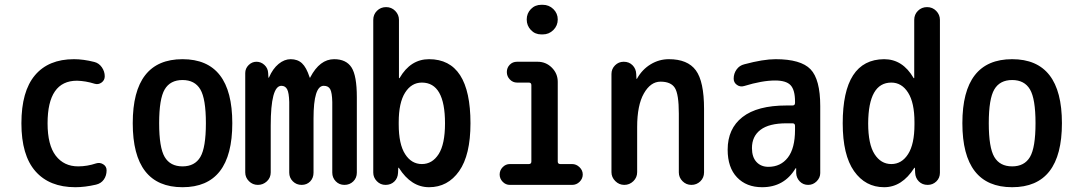

<svg xmlns="http://www.w3.org/2000/svg" viewBox="-20 -780 4540 810"><path d="M297.9 9.8Q188.5 9.8 129.4 -57.6Q70.3 -125 70.3 -259.8Q70.3 -394.5 127.4 -462.4Q184.6 -530.3 292 -530.3Q332 -530.3 377.9 -518.6Q397.5 -513.7 409.7 -496.1Q421.9 -478.5 421.9 -458Q421.9 -441.4 408.2 -431.6Q394.5 -421.9 378.9 -426.8Q341.8 -438.5 304.7 -439.5Q180.7 -439.5 180.7 -259.8Q180.7 -168 215.3 -123Q250 -78.1 309.6 -78.1Q347.7 -78.1 385.7 -90.8Q401.4 -95.7 415.5 -86.9Q429.7 -78.1 429.7 -61.5Q429.7 -39.1 418 -22.5Q406.2 -5.9 384.8 -1Q337.9 9.8 297.9 9.8Z M825.2 -402.8Q801.8 -442.4 750 -442.4Q698.2 -442.4 674.8 -402.8Q651.4 -363.3 651.4 -260.3Q651.4 -157.2 674.8 -117.7Q698.2 -78.1 750 -78.1Q801.8 -78.1 825.2 -117.7Q848.6 -157.2 848.6 -260.3Q848.6 -363.3 825.2 -402.8ZM960 -260.3Q960 9.8 750 9.8Q540 9.8 540 -260.3Q540 -530.3 750 -530.3Q960 -530.3 960 -260.3Z M1014.6 -52.7V-471.7Q1014.6 -491.2 1028.8 -505.4Q1043 -519.5 1062 -519.5Q1081.1 -519.5 1095.7 -505.9Q1110.4 -492.2 1111.3 -471.7L1112.3 -454.1Q1112.3 -452.1 1113.3 -452.1Q1115.2 -452.1 1115.2 -454.1Q1130.9 -490.2 1155.3 -510.3Q1179.7 -530.3 1206.1 -530.3Q1235.4 -530.3 1253.9 -513.2Q1272.5 -496.1 1286.1 -454.1Q1286.1 -452.1 1288.1 -452.1Q1289.1 -452.1 1289.1 -454.1Q1329.1 -530.3 1389.6 -530.3Q1440.4 -530.3 1462.9 -495.6Q1485.4 -460.9 1485.4 -370.1V-51.8Q1485.4 -29.3 1470.2 -14.6Q1455.1 0 1433.1 0Q1411.1 0 1396.5 -15.1Q1381.8 -30.3 1381.8 -51.8V-349.6Q1380.9 -389.6 1373 -403.8Q1365.2 -418 1345.7 -418Q1302.7 -418 1302.7 -280.3V-51.8Q1302.7 -29.3 1288.6 -14.6Q1274.4 0 1252.4 0Q1230.5 0 1215.3 -15.1Q1200.2 -30.3 1200.2 -51.8V-349.6Q1199.2 -388.7 1191.4 -403.3Q1183.6 -418 1167 -418Q1122.1 -418 1122.1 -250V-52.7Q1122.1 -30.3 1106 -15.1Q1089.8 0 1067.9 0Q1045.9 0 1030.3 -15.6Q1014.6 -31.2 1014.6 -52.7Z M1662.1 -264.6V-254.9Q1662.1 -171.9 1689 -129.9Q1715.8 -87.9 1759.8 -87.9Q1803.7 -87.9 1830.6 -129.9Q1857.4 -171.9 1857.4 -259.8Q1857.4 -431.6 1759.8 -431.6Q1715.8 -431.6 1689 -389.2Q1662.1 -346.7 1662.1 -264.6ZM1606.4 0Q1585 0 1569.8 -15.6Q1554.7 -31.2 1554.7 -51.8V-696.3Q1554.7 -718.8 1570.3 -734.4Q1585.9 -750 1608.9 -750Q1631.8 -750 1647.5 -733.9Q1663.1 -717.8 1663.1 -696.3V-451.2Q1663.1 -450.2 1664.1 -450.2Q1666 -450.2 1666 -451.2Q1711.9 -530.3 1790 -530.3Q1964.8 -530.3 1964.8 -259.8Q1964.8 -126 1917 -58.1Q1869.1 9.8 1790 9.8Q1714.8 9.8 1663.1 -71.3Q1663.1 -72.3 1661.1 -72.3H1660.2L1659.2 -50.8Q1658.2 -28.3 1643.6 -14.2Q1628.9 0 1606.4 0Z M2130.9 0Q2113.3 0 2100.6 -13.2Q2087.9 -26.4 2087.9 -43.9Q2087.9 -61.5 2100.6 -74.7Q2113.3 -87.9 2130.9 -87.9H2210.9Q2221.7 -87.9 2221.7 -98.6V-420.9Q2221.7 -431.6 2210.9 -431.6H2161.1Q2143.6 -431.6 2130.9 -444.8Q2118.2 -458 2118.2 -476.1Q2118.2 -494.1 2130.4 -506.8Q2142.6 -519.5 2161.1 -519.5H2248Q2283.2 -519.5 2308.1 -494.6Q2333 -469.7 2333 -434.6V-98.6Q2333 -87.9 2343.8 -87.9H2393.6Q2411.1 -87.9 2424.8 -74.7Q2438.5 -61.5 2438.5 -43.9Q2438.5 -26.4 2425.3 -13.2Q2412.1 0 2393.6 0ZM2263.7 -759.8H2269.5Q2295.9 -759.8 2314.5 -741.7Q2333 -723.6 2333 -697.8Q2333 -671.9 2314.5 -653.3Q2295.9 -634.8 2269.5 -634.8H2263.7Q2237.3 -634.8 2219.7 -653.3Q2202.1 -671.9 2202.1 -697.8Q2202.1 -723.6 2219.7 -741.7Q2237.3 -759.8 2263.7 -759.8Z M2559.6 -53.7V-467.8Q2559.6 -489.3 2574.7 -504.4Q2589.8 -519.5 2611.3 -519.5Q2633.8 -519.5 2648.4 -504.9Q2663.1 -490.2 2664.1 -467.8L2665 -448.2Q2665 -447.3 2666 -447.3Q2668 -447.3 2668 -449.2Q2689.5 -487.3 2725.1 -508.8Q2760.7 -530.3 2801.8 -530.3Q2880.9 -530.3 2915.5 -483.4Q2950.2 -436.5 2950.2 -320.3V-52.7Q2950.2 -30.3 2934.6 -15.1Q2918.9 0 2897 0Q2875 0 2859.4 -15.6Q2843.8 -31.2 2843.8 -52.7V-300.8Q2843.8 -382.8 2827.1 -409.2Q2810.5 -435.5 2766.6 -435.5Q2724.6 -435.5 2696.3 -385.7Q2668 -335.9 2668 -244.1V-53.7Q2668 -31.2 2651.9 -15.6Q2635.7 0 2613.8 0Q2591.8 0 2575.7 -16.1Q2559.6 -32.2 2559.6 -53.7Z M3297.9 -259.8Q3224.6 -259.8 3188.5 -232.4Q3152.3 -205.1 3152.3 -155.3Q3152.3 -117.2 3171.4 -96.7Q3190.4 -76.2 3221.7 -76.2Q3273.4 -76.2 3303.7 -115.2Q3334 -154.3 3334 -232.4V-249Q3334 -259.8 3323.2 -259.8ZM3195.3 9.8Q3128.9 9.8 3089.4 -31.7Q3049.8 -73.2 3049.8 -148.4Q3049.8 -237.3 3112.3 -286.1Q3174.8 -335 3297.9 -335H3323.2Q3334 -335 3334 -345.7V-351.6Q3334 -400.4 3315.4 -420.4Q3296.9 -440.4 3250 -440.4Q3195.3 -440.4 3119.1 -417Q3102.5 -412.1 3088.9 -421.9Q3075.2 -431.6 3075.2 -448.2Q3075.2 -469.7 3087.4 -486.8Q3099.6 -503.9 3120.1 -508.8Q3200.2 -530.3 3252 -530.3Q3358.4 -530.3 3399.4 -487.8Q3440.4 -445.3 3440.4 -332V-49.8Q3440.4 -30.3 3425.3 -15.1Q3410.2 0 3389.6 0Q3368.2 0 3354 -14.6Q3339.8 -29.3 3338.9 -49.8V-69.3Q3338.9 -70.3 3337.9 -70.3Q3335.9 -70.3 3335.9 -69.3Q3288.1 9.8 3195.3 9.8Z M3740.2 -431.6Q3643.6 -431.6 3642.6 -259.8Q3642.6 -171.9 3669.4 -129.9Q3696.3 -87.9 3740.2 -87.9Q3784.2 -87.9 3811 -129.9Q3837.9 -171.9 3837.9 -254.9V-264.6Q3837.9 -346.7 3811 -389.2Q3784.2 -431.6 3740.2 -431.6ZM3710 9.8Q3630.9 9.8 3583 -58.1Q3535.2 -126 3535.2 -259.8Q3535.2 -529.3 3710 -530.3Q3788.1 -530.3 3834 -451.2Q3834 -450.2 3835.9 -450.2Q3836.9 -450.2 3836.9 -451.2V-696.3Q3836.9 -718.8 3852.5 -734.4Q3868.2 -750 3891.1 -750Q3914.1 -750 3929.7 -733.9Q3945.3 -717.8 3945.3 -696.3V-50.8Q3945.3 -29.3 3930.2 -14.6Q3915 0 3893.6 0Q3871.1 0 3856.4 -14.6Q3841.8 -29.3 3840.8 -50.8L3839.8 -71.3Q3839.8 -72.3 3838.9 -72.3Q3836.9 -72.3 3836.9 -71.3Q3785.2 9.8 3710 9.8Z M4325.2 -402.8Q4301.8 -442.4 4250 -442.4Q4198.2 -442.4 4174.8 -402.8Q4151.4 -363.3 4151.4 -260.3Q4151.4 -157.2 4174.8 -117.7Q4198.2 -78.1 4250 -78.1Q4301.8 -78.1 4325.2 -117.7Q4348.6 -157.2 4348.6 -260.3Q4348.6 -363.3 4325.2 -402.8ZM4460 -260.3Q4460 9.8 4250 9.8Q4040 9.8 4040 -260.3Q4040 -530.3 4250 -530.3Q4460 -530.3 4460 -260.3Z"/></svg>

Font: Rounded-X Mgen+ 1m medium
Style: Regular
Weight: 500
Designer: [Source Han Sans]
Ryoko NISHIZUKA  (kana & ideographs); Paul D. Hunt (Latin, Greek & Cyrillic); Wenlong ZHANG  (bopomofo
Version: Version 1.059.20150602